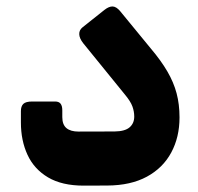

<svg xmlns="http://www.w3.org/2000/svg" viewBox="-20 -571 616 597"><path d="M240.1 6.2Q172.6 6.2 129.3 -19.5Q86 -45.2 65.5 -89.7Q45 -134.1 45 -190V-225.5Q45 -240.5 52.5 -247.9Q60 -255.4 80.6 -255.4H151.2Q163.1 -255.4 168.4 -248.6Q173.7 -241.7 173.7 -228V-206.9Q173.7 -183.4 186.7 -172.6Q199.6 -161.9 223.9 -161.9L336.2 -162.2Q368.6 -162.6 383 -175.1Q397.4 -187.6 397.4 -208.5Q397.4 -224.4 391.7 -240.1Q386 -255.9 368.3 -277.1L238.5 -436.9Q226.8 -451.9 226.4 -464.7Q226 -477.5 236.8 -486.2L304.6 -540.1Q318.7 -551.2 330.2 -550.9Q341.7 -550.5 353.7 -536.2L448.9 -420.2Q480.9 -382.4 500.4 -348.8Q520 -315.2 529.1 -280.9Q538.2 -246.6 538.2 -205.9Q538.2 -144.4 512.4 -96.6Q486.6 -48.7 436.6 -21.6Q386.6 5.5 314 5.9Z"/></svg>

Font: Rubik Light
Style: Italic
Weight: 300
Italic angle: -12°
Designer: Hubert and Fischer
Foundry: Hubert and Fischer
Version: Version 2.300;gftools[0.9.30]